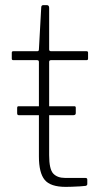

<svg xmlns="http://www.w3.org/2000/svg" viewBox="-20 -730 398 750"><path d="M276 -288Q276 -280 266 -280H54Q50 -280 48.5 -282Q47 -284 47 -288V-308Q47 -315 52 -315H271Q276 -315 276 -309ZM179 -495Q172 -495 172 -488V-124Q172 -69 188 -52Q204 -35 234 -35H313Q317 -35 319 -33.5Q321 -32 321 -28V-11Q321 -6 315 -4Q309 -3 292.5 -2Q276 -1 260 -0.5Q244 0 237 0Q177 0 154.5 -27.5Q132 -55 132 -119V-488Q132 -495 125 -495H32Q26 -495 26 -501V-524Q26 -530 32 -530H126Q132 -530 132 -537L141 -700Q141 -710 149 -710H163Q172 -710 172 -699V-537Q172 -530 179 -530H318Q324 -530 324 -524V-501Q324 -495 318 -495Z"/></svg>

Font: Libre Franklin Thin
Style: Regular
Weight: 100
Designer: Pablo Impallari, Rodrigo Fuenzalida, Nhung Nguyen
Foundry: Impallari Type
Version: Version 3.000